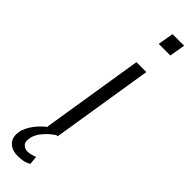

<svg xmlns="http://www.w3.org/2000/svg" viewBox="-333 -692 877 877"><g transform="rotate(45 105.0 -254.0)"><path d="M48 0 127 -494H191L112 0ZM140 -625 153 -701H228L215 -625ZM47 193Q6 193 -15 168.5Q-36 144 -24 98Q-12 64 16.5 32.5Q45 1 89 -26L105 0Q96 5 80 18.5Q64 32 50 50Q36 68 29 90Q22 121 33.5 134Q45 147 65 147Q74 147 85.5 144Q97 141 109 136L113 177Q101 185 84.5 189Q68 193 47 193Z"/></g></svg>

Font: Nunito Sans 7pt Condensed Light
Style: Italic
Weight: 300
Width: 3
Italic angle: -9°
Designer: Vernon Adams
Foundry: Vernon Adams
Version: Version 3.101;gftools[0.9.27]